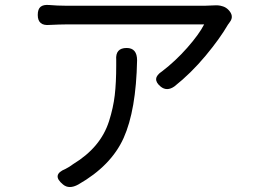

<svg xmlns="http://www.w3.org/2000/svg" viewBox="-20 -732 1040 772"><path d="M531.2 -489.3Q527.3 -289.1 477.1 -177.2Q426.8 -65.4 294.9 9.8Q257.8 30.3 233.4 9.8Q185.5 -29.3 243.2 -52.7Q258.8 -60.5 274.4 -72.3Q329.1 -105.5 365.2 -148.4Q401.4 -191.4 418.5 -245.1Q435.5 -298.8 441.4 -349.1Q447.3 -399.4 447.3 -468.8V-491.2Q443.4 -539.1 489.3 -539.1Q531.2 -539.1 531.2 -489.3ZM243.2 -709H805.7Q813.5 -709 831.1 -710Q848.6 -710.9 856.9 -710.4Q865.2 -710 877 -706.1Q888.7 -702.1 897.5 -693.4Q922.9 -668 904.3 -643.6Q896.5 -633.8 896.5 -632.8Q864.3 -577.1 806.2 -507.3Q748 -437.5 681.6 -384.8Q651.4 -363.3 626 -383.8Q586.9 -416 631.8 -445.3Q685.5 -486.3 732.9 -540Q780.3 -593.8 800.8 -633.8H243.2Q222.7 -633.8 179.7 -631.8Q131.8 -627 131.8 -671.9Q131.8 -695.3 143.1 -704.6Q154.3 -713.9 177.7 -711.9Q210.9 -709 243.2 -709Z"/></svg>

Font: GenSenMaruGothic TW TTF Regular
Style: Regular
Weight: 400
Version: Version 1.301